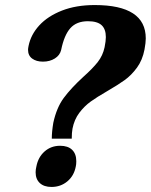

<svg xmlns="http://www.w3.org/2000/svg" viewBox="-20 -730 597 760"><path d="M191 -244Q204 -304 232.5 -342.5Q261 -381 310 -426Q347 -459 367 -484.5Q387 -510 394 -543Q399 -568 399 -583Q399 -615 382 -630.5Q365 -646 328 -646Q283 -646 258.5 -618.5Q234 -591 222 -532Q217 -511 197 -498.5Q177 -486 150 -486Q124 -486 107.5 -498Q91 -510 91 -533Q91 -538 93 -548Q102 -593 135.5 -629.5Q169 -666 225 -688Q281 -710 355 -710Q557 -710 557 -578Q557 -561 552 -534Q544 -492 522 -462Q500 -432 473.5 -413Q447 -394 404 -369Q364 -346 339 -328Q314 -310 294 -283.5Q274 -257 267 -221Q264 -205 264 -181H185Q185 -208 191 -244ZM121 -48Q121 -59 124 -71Q131 -108 156.5 -130.5Q182 -153 218 -153Q249 -153 265.5 -137Q282 -121 282 -92Q282 -79 280 -71Q273 -34 246.5 -12Q220 10 184 10Q154 10 137.5 -5.5Q121 -21 121 -48Z"/></svg>

Font: Taviraj
Style: Bold Italic
Weight: 700
Italic angle: -12°
Designer: Katatrad Team
Foundry: CadsonDemak
Version: Version 1.001